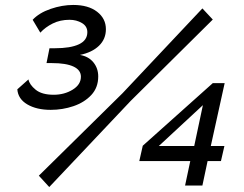

<svg xmlns="http://www.w3.org/2000/svg" viewBox="-20 -750 986 776"><path d="M185 -306Q128 -306 90.5 -328Q53 -350 50 -389L95 -429Q99 -408 124 -387.5Q149 -367 197 -367Q240 -367 273.5 -387.5Q307 -408 307 -440Q307 -467 277 -481Q247 -495 190 -495H168L180 -555H202Q265 -555 299 -571Q333 -587 333 -620Q333 -644 311 -657Q289 -670 261 -670Q223 -670 193 -655Q163 -640 143 -618L112 -670Q138 -698 184.5 -714Q231 -730 276 -730Q337 -730 372.5 -702.5Q408 -675 408 -632Q408 -592 380 -565Q352 -538 303 -528Q338 -522 357.5 -498Q377 -474 377 -441Q377 -396 349 -366Q321 -336 277 -321Q233 -306 185 -306ZM137 -40 475 -373 798 -716 840 -671 508 -342 179 6ZM728 0 749 -99H543L557 -161L840 -414H888L832 -160H887L873 -99H819L798 0ZM622 -160H765L800 -325Z"/></svg>

Font: Raleway SemiBold
Style: Italic
Weight: 600
Italic angle: -12°
Designer: Matt McInerney, Pablo Impallari, Rodrigo Fuenzalida
Foundry: Matt McInerney, Pablo Impallari, Rodrigo Fuenzalida
Version: Version 4.026